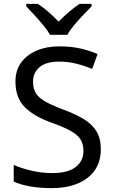

<svg xmlns="http://www.w3.org/2000/svg" viewBox="-20 -964 589 994"><path d="M502 -191Q502 -96 433 -43Q364 10 247 10Q187 10 136 1Q85 -8 51 -24V-110Q87 -94 140.5 -81Q194 -68 251 -68Q331 -68 371.5 -99Q412 -130 412 -183Q412 -218 397 -242Q382 -266 345.5 -286.5Q309 -307 244 -330Q153 -363 106.5 -411Q60 -459 60 -542Q60 -599 89 -639.5Q118 -680 169.5 -702Q221 -724 288 -724Q347 -724 396 -713Q445 -702 485 -684L457 -607Q420 -623 376.5 -634Q333 -645 286 -645Q219 -645 185 -616.5Q151 -588 151 -541Q151 -505 166 -481Q181 -457 215 -438Q249 -419 307 -397Q370 -374 413.5 -347.5Q457 -321 479.5 -284Q502 -247 502 -191ZM239 -784Q226 -807 204 -833.5Q182 -860 158 -886Q134 -912 116 -931V-944H176Q202 -927 230 -903Q258 -879 283 -852Q310 -879 338 -903Q366 -927 392 -944H454V-931Q435 -912 410.5 -886Q386 -860 363.5 -833.5Q341 -807 329 -784Z"/></svg>

Font: Noto Sans Tai Viet
Style: Regular
Weight: 400
Designer: Monotype Design Team
Foundry: Monotype Imaging Inc.
Version: Version 2.003; ttfautohint (v1.8.4.7-5d5b)